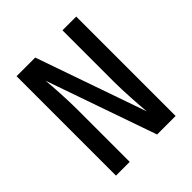

<svg xmlns="http://www.w3.org/2000/svg" viewBox="-199 -864 997 997"><g transform="rotate(-45 300.0 -365.0)"><path d="M182 0V-383C182 -455 176 -554 171 -607L383 0H519V-730H418V-353C418 -281 425 -179 430 -123L218 -730H81V0Z"/></g></svg>

Font: Tekne LDO SemiBold
Style: Regular
Weight: 600
Monospace: yes
Designer: Alessio Laiso, Mario Rullo, Paolo Rosset
Foundry: Alessio Laiso
Version: Version 1.000;hotconv 1.0.109;makeotfexe 2.5.65596